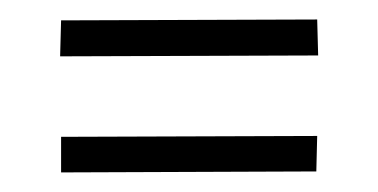

<svg xmlns="http://www.w3.org/2000/svg" viewBox="-20 -418 390 198"><path d="M42 -359.9 43 -397 307.1 -397.9 308.1 -360.8ZM43 -240.2V-276.9L307.1 -277.8L306.2 -241.2Z"/></svg>

Font: Smokum
Style: Regular
Weight: 400
Designer: Astigmatic (AOETI)
Foundry: Astigmatic (AOETI)
Version: Version 1.001